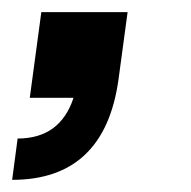

<svg xmlns="http://www.w3.org/2000/svg" viewBox="-44 -161 314 316"><path d="M-24 135 -15 67Q55 67 77 0H5L24 -141H166L151 -30Q128 135 -24 135Z"/></svg>

Font: Tanohe Sans SemiBold
Style: Italic
Weight: 600
Designer: Village Type and Design LLC & Cristiano Sobral
Foundry: Cooper Hewitt Smithsonian Design Museum
Version: Version 1.00;September 29, 2021;FontCreator 13.0.0.2655 64-b